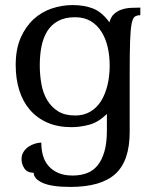

<svg xmlns="http://www.w3.org/2000/svg" viewBox="-20 -488 619 758"><path d="M262 14Q208 14 167 -4Q126 -22 98 -54.5Q70 -87 56 -132Q42 -177 42 -231Q42 -294 61.5 -338.5Q81 -383 112.5 -412Q144 -441 184.5 -454.5Q225 -468 267 -468Q312 -468 347 -454.5Q382 -441 412 -400Q418 -422 431 -433.5Q444 -445 461 -450.5Q478 -456 497 -457Q516 -458 534 -458V-428Q521 -428 512.5 -422.5Q504 -417 499.5 -393.5Q495 -370 493.5 -323.5Q492 -277 492 -195V33Q492 147 435.5 198.5Q379 250 258 250Q184 250 148.5 234Q113 218 113 194Q87 194 76 176.5Q65 159 65 141Q65 124 73 111.5Q81 99 93 91Q105 83 118.5 79Q132 75 143 75Q143 102 149.5 125.5Q156 149 171 166.5Q186 184 209.5 194.5Q233 205 267 205Q297 205 322 196Q347 187 364.5 166Q382 145 392 111Q402 77 402 27V-38Q368 -5 332 4.5Q296 14 262 14ZM277 -32Q311 -32 337 -47.5Q363 -63 379.5 -90Q396 -117 404.5 -152.5Q413 -188 413 -229Q413 -268 405 -302.5Q397 -337 380 -363.5Q363 -390 337.5 -405Q312 -420 276 -420Q237 -420 210 -405.5Q183 -391 167 -365.5Q151 -340 144 -305.5Q137 -271 137 -231Q137 -192 143.5 -156Q150 -120 166.5 -92.5Q183 -65 209.5 -48.5Q236 -32 277 -32Z"/></svg>

Font: Milonga
Style: Regular
Weight: 400
Designer: Pablo Impallari, Brenda Gallo, Rodrigo Fuenzalida
Foundry: Pablo Impallari, Brenda Gallo, Rodrigo Fuenzalida
Version: Version 1.000; ttfautohint (v0.93) -l 8 -r 50 -G 200 -x 14 -